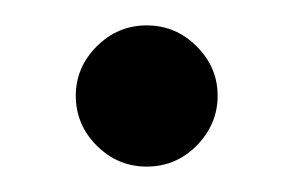

<svg xmlns="http://www.w3.org/2000/svg" viewBox="-20 -359 232 152"><path d="M40 -283.2Q40 -305.7 56.6 -322.3Q73.2 -338.9 96.2 -338.9Q119.1 -338.9 135.7 -322.3Q152.3 -305.7 152.3 -283.2Q152.3 -260.7 135.7 -243.7Q119.1 -227.1 96.2 -227.1Q73.2 -227.1 56.6 -243.7Q40 -260.3 40 -283.2Z"/></svg>

Font: Arapey-Regular
Style: Regular
Weight: 400
Designer: Eduardo Rodriguez Tunni
Foundry: Eduardo Rodriguez Tunni
Version: Version 1.002